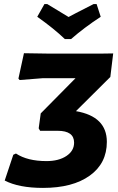

<svg xmlns="http://www.w3.org/2000/svg" viewBox="-20 -907 578 938"><path d="M452 -887 472 -825Q391 -772 327 -716H297Q244 -767 162 -825L197 -887H211Q294 -837 315 -824Q325 -830 437 -887ZM190 11Q72 11 3 -25L45 -151L58 -157Q114 -120 207 -120Q267 -120 304.5 -145Q342 -170 342 -210Q342 -268 262 -268H176L169 -280L179 -353L349 -525H189L76 -516L70 -523L97 -647L226 -645H465L533 -646L519 -531L351 -364Q502 -338 502 -214Q502 -109 418.5 -49Q335 11 190 11Z"/></svg>

Font: Alegreya Sans SC ExtraBold
Style: Italic
Weight: 800
Italic angle: -7°
Designer: Juan Pablo del Peral
Foundry: Huerta Tipografica
Version: Version 2.007